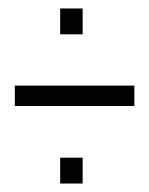

<svg xmlns="http://www.w3.org/2000/svg" viewBox="-20 -543 352 453"><path d="M122 -523V-462H175V-523ZM15 -293H297V-341H15ZM122 -171V-110H175V-171Z"/></svg>

Font: Modon Arabic
Style: Regular
Weight: 400
Designer: Ahmedzaza
Foundry: Ahmedzaza
Version: Version 2.010